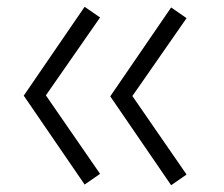

<svg xmlns="http://www.w3.org/2000/svg" viewBox="-20 -533 660 566"><path d="M229.5 11 50 -251 101 -272.5 275 -20.5ZM275 -481.5 100 -230 50 -251 229.5 -513ZM484.5 13 305 -249 356 -270.5 530 -18.5ZM530 -479.5 355 -228 305 -249 484.5 -511Z"/></svg>

Font: Monaspace Argon Var
Style: Regular
Weight: 400
Designer: Riley Cran and the Lettermatic Team
Version: Version 1.000 (Monaspace Argon Var)